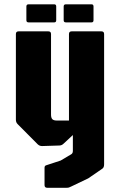

<svg xmlns="http://www.w3.org/2000/svg" viewBox="-20 -695 552 888"><path d="M198.5 173.5Q186 173.5 186 161V81Q186 71.5 193.5 69.5L260.5 47.5L309.5 18.5Q317 14 317 3V-70.5L274 -30.5Q265.5 -22 254 -22L174.5 -19.5Q163 -19.5 154.5 -27.5L61.5 -121Q53.5 -129 53.5 -141V-537.5Q53.5 -550 66 -550H203.5Q216 -550 216 -537.5V-165.5Q216 -150 222 -143.8Q228 -137.5 243 -137.5H299V-537.5Q299 -550 311.5 -550H449Q461.5 -550 461.5 -537.5V65Q461.5 79.5 453.5 85L388 130L309.5 167.5Q302.5 171 298.8 172.2Q295 173.5 287 173.5ZM112 -591.5Q102 -591.5 102 -601.5V-665Q102 -675 112 -675H231Q240 -675 240 -665V-601.5Q240 -591.5 231 -591.5ZM284.5 -591.5Q274.5 -591.5 274.5 -601.5V-665Q274.5 -675 284.5 -675H403.5Q412.5 -675 412.5 -665V-601.5Q412.5 -591.5 403.5 -591.5Z"/></svg>

Font: Jaro 24pt
Style: Regular
Weight: 400
Designer: Agyei Archer, Celine Hurka, Mirko Velimirović
Version: Version 1.000